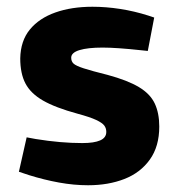

<svg xmlns="http://www.w3.org/2000/svg" viewBox="-20 -541 529 569"><path d="M241 8Q199 8 155 0Q111 -8 66 -22L36 -32L59 -134L86 -129Q123 -123 157.5 -120Q192 -117 224 -117Q259 -117 277 -125Q295 -133 295 -150Q295 -161 289 -169Q283 -177 265 -185.5Q247 -194 210 -204Q144 -222 107.5 -243Q71 -264 55.5 -293.5Q40 -323 40 -368Q41 -420 68.5 -453.5Q96 -487 144 -504Q192 -521 254 -521Q294 -521 336 -514.5Q378 -508 419 -495L437 -489L418 -390L399 -392Q362 -396 333.5 -398Q305 -400 284 -400Q240 -400 215.5 -392.5Q191 -385 191 -370Q191 -359 198 -352.5Q205 -346 228 -338.5Q251 -331 299 -319Q358 -303 391.5 -283Q425 -263 438.5 -234.5Q452 -206 452 -166Q452 -107 424 -68Q396 -29 348.5 -10.5Q301 8 241 8Z"/></svg>

Font: REM Medium SemiBold
Style: Regular
Weight: 600
Version: Version 1.005;gftools[0.9.28]